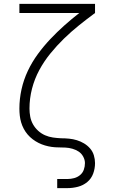

<svg xmlns="http://www.w3.org/2000/svg" viewBox="-20 -760 590 990"><path d="M275 210V163H328Q345 163 362 158.5Q379 154 392.5 143Q406 132 412 115.5Q418 99 418 81Q418 64 409 47.5Q400 31 385.5 21.5Q371 12 353.5 7Q336 2 318 1Q300 0 282 0Q264 0 246.5 -2.5Q229 -5 212 -10Q195 -15 179 -23Q163 -31 148.5 -42Q134 -53 122.5 -66.5Q111 -80 102.5 -96Q94 -112 89 -129Q84 -146 82 -164Q80 -182 80 -200Q80 -250 91 -299.5Q102 -349 123.5 -394.5Q145 -440 175 -481Q205 -522 239.5 -558.5Q274 -595 311.5 -628.5Q349 -662 389 -693H80V-740H470V-693Q428 -662 387.5 -629.5Q347 -597 310 -561Q273 -525 240 -484.5Q207 -444 182.5 -398.5Q158 -353 145 -302.5Q132 -252 132 -200Q132 -179 136 -158Q140 -137 150.5 -118.5Q161 -100 177 -85.5Q193 -71 212.5 -62.5Q232 -54 253 -51Q274 -48 295 -47H296Q316 -47 336.5 -45Q357 -43 376.5 -37Q396 -31 413.5 -20.5Q431 -10 444.5 5.5Q458 21 464 41Q470 61 470 81Q470 109 460.5 135Q451 161 430 178.5Q409 196 382 203Q355 210 328 210Z"/></svg>

Font: Lode Dark
Style: Regular
Weight: 400
Monospace: yes
Designer: Belleve Invis
Foundry: Belleve Invis
Version: Version 29.2.0; ttfautohint (v1.8.3)